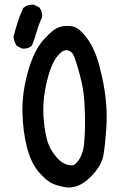

<svg xmlns="http://www.w3.org/2000/svg" viewBox="-20 -810 540 840"><path d="M78.1 -331.5Q78.1 -410.6 102.1 -495.6Q127.9 -587.9 169.9 -635.3Q195.8 -664.1 215.3 -678.7Q227.5 -687.5 238.3 -690.9Q255.4 -696.8 274.4 -696.8Q284.2 -696.8 293.9 -695.3Q325.7 -690.9 361.8 -641.1Q397 -593.3 416.5 -515.1Q436.5 -438 442.9 -373Q446.8 -334.5 446.8 -302.2Q446.8 -270 444.8 -243.7Q440.4 -179.7 432.6 -131.8Q424.3 -83 375.5 -35.2Q330.1 10.3 280.3 10.3Q265.1 10.3 241.2 3.9Q226.6 0 212.9 -5.4Q184.6 -17.1 150.1 -56.9Q115.7 -96.7 97.9 -165.5Q80.1 -234.4 78.1 -319.3Q78.1 -325.2 78.1 -331.5ZM349.6 -357.4Q346.7 -417.5 329.3 -482.2Q312 -546.9 301.3 -569.3Q292 -588.4 271.5 -590.3Q270.5 -590.3 269.5 -590.3Q250.5 -590.3 227.1 -559.1Q200.7 -522.9 183.6 -447.3Q169.4 -385.3 169.4 -331.1Q169.4 -318.8 169.9 -307.1Q173.8 -242.7 186 -197.3Q198.2 -153.3 231.9 -117.2Q259.3 -86.9 293.5 -86.9Q298.3 -86.9 302.7 -87.4Q323.2 -102.5 333.5 -125.5Q344.7 -149.4 347.7 -179.2Q352.1 -221.2 352.1 -266.6Q352.1 -312 349.6 -357.4ZM121.1 -789.6Q124.5 -789.6 128.9 -789.1L151.4 -777.8Q159.2 -768.6 161.9 -759.5Q164.6 -750.5 164.6 -742.2Q164.6 -738.8 164.1 -734.4Q149.9 -704.1 141.1 -673.1Q132.3 -642.1 119.6 -610.4L118.2 -609.4Q104.5 -597.2 84 -597.2Q81.1 -597.2 76.2 -597.7L53.2 -609.4Q41.5 -628.4 39.1 -648.9Q47.4 -681.6 57.1 -712.4Q66.9 -743.2 81.5 -774.4L82.5 -775.4Q98.6 -789.6 121.1 -789.6Z"/></svg>

Font: Bakudai
Style: Bold
Weight: 700
Version: Version 1.48